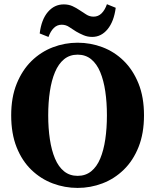

<svg xmlns="http://www.w3.org/2000/svg" viewBox="-20 -880 742 918"><path d="M351.2 18.5Q289.6 18.5 232.5 -2.9Q175.4 -24.3 130.3 -67.6Q85.3 -110.9 59.4 -176.1Q33.5 -241.2 33.5 -328.6Q33.5 -414.9 59.9 -479.9Q86.3 -544.9 130.8 -588.5Q175.4 -632 232.5 -653.9Q289.6 -675.8 351.2 -675.8Q412.7 -675.8 469.7 -654.4Q526.7 -632.9 571.2 -589.5Q615.8 -546 642.1 -481Q668.5 -416 668.5 -328.6Q668.5 -242.4 642.6 -177.4Q616.8 -112.4 571.9 -68.7Q527 -24.9 469.8 -3.2Q412.7 18.5 351.2 18.5ZM351.2 -39.2Q389 -39.2 415.9 -60.9Q442.8 -82.5 459.2 -121.8Q475.6 -161.1 483.4 -213.9Q491.2 -266.7 491.2 -328.6Q491.2 -390.3 483.4 -443.1Q475.6 -495.9 459.2 -535.3Q442.8 -574.8 415.9 -596.8Q389 -618.7 351.2 -618.7Q313.3 -618.7 286.4 -596.8Q259.6 -574.8 243 -535.3Q226.4 -495.9 218.5 -443.1Q210.5 -390.3 210.5 -328.6Q210.5 -266.7 218.5 -213.9Q226.4 -161.1 243 -121.8Q259.6 -82.5 286.4 -60.9Q313.3 -39.2 351.2 -39.2ZM169.8 -720.1Q178 -786.9 209.1 -823Q240.1 -859 284.7 -859Q308.1 -859 326.4 -850.7Q344.7 -842.3 360.9 -831.2Q376.5 -821.1 392.4 -810.7Q408.3 -800.4 427.5 -800.4Q449.7 -800.4 465.7 -816.2Q481.7 -832.1 491.3 -859.9L533.3 -842.8Q524.7 -777 494.3 -740.2Q464 -703.5 420.8 -703.5Q398.5 -703.5 379.3 -711.7Q360 -719.9 343.8 -729.4Q326.9 -739.7 310.9 -750.8Q295 -761.8 274.8 -761.8Q253 -761.8 237.2 -746.1Q221.4 -730.4 211.8 -703.3Z"/></svg>

Font: Source Serif 4 Variable
Style: Regular
Weight: 400
Designer: Frank Grießhammer
Foundry: Adobe
Version: Version 4.005;hotconv 1.1.0;makeotfexe 2.6.0